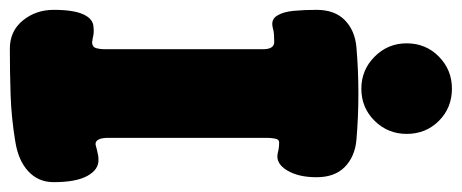

<svg xmlns="http://www.w3.org/2000/svg" viewBox="-294 -623 938 390"><g transform="rotate(90 175.0 -428.0)"><path d="M79 21Q43 21 21.5 -5.5Q0 -32 0 -68Q0 -109 9.5 -129Q19 -149 36 -149Q45 -150 52 -148.5Q59 -147 67 -146Q76 -147 78 -155Q80 -163 80 -171V-493Q80 -517 64 -516Q57 -516 50 -515.5Q43 -515 36 -513Q20 -509 12 -521.5Q4 -534 2 -555.5Q0 -577 0 -602Q0 -639 21 -659.5Q42 -680 76 -683Q170 -691 264 -683Q298 -680 319 -659.5Q340 -639 340 -602Q340 -565 326 -542Q312 -519 292 -523Q288 -524 282.5 -525Q277 -526 269 -526Q263 -526 261.5 -517.5Q260 -509 260 -501V-179Q260 -153 273 -153Q278 -154 287 -156.5Q296 -159 304 -159Q324 -160 337 -137Q350 -114 350 -68Q350 -37 328 -16.5Q306 4 267 10Q219 18 172 19.5Q125 21 79 21ZM68 -785Q68 -824 95 -850.5Q122 -877 160 -877Q199 -877 225.5 -850.5Q252 -824 252 -785Q252 -747 225.5 -720Q199 -693 160 -693Q122 -693 95 -720Q68 -747 68 -785Z"/></g></svg>

Font: Winky Sans ExtraBold
Style: Regular
Weight: 800
Designer: Simon Atzbach
Foundry: typofactur
Version: Version 1.205